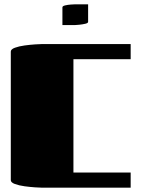

<svg xmlns="http://www.w3.org/2000/svg" viewBox="-20 -869 655 889"><path d="M585 -70V0H175Q166 0 143 -1.5Q120 -3 94 -6.5Q68 -10 49 -17Q30 -24 30 -35V-630Q30 -641 49 -648Q68 -655 94 -658.5Q120 -662 143 -663.5Q166 -665 175 -665H585V-595H320V-70ZM269 -753V-835Q269 -841 281.5 -844Q294 -847 308.5 -848Q323 -849 328 -849H388V-768Q388 -762 375 -759Q362 -756 347.5 -754.5Q333 -753 328 -753Z"/></svg>

Font: Gajraj One
Style: Regular
Weight: 400
Designer: Saurabh Sharma
Foundry: Saurabh Sharma
Version: Version 1.000